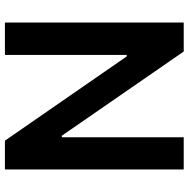

<svg xmlns="http://www.w3.org/2000/svg" viewBox="-13 -754 767 781"><g transform="rotate(90 370.5 -363.5)"><path d="M669.4 0H552.2L209.5 -495.4H203.5V0H71.7V-727.3H189.6L532 -231.5H538.4V-727.3H669.4Z"/></g></svg>

Font: Interop SemBd
Style: Regular
Weight: 600
Designer: Rasmus Andersson, Google, Jang Haemin
Foundry: jhaemin
Version: Version 1.008